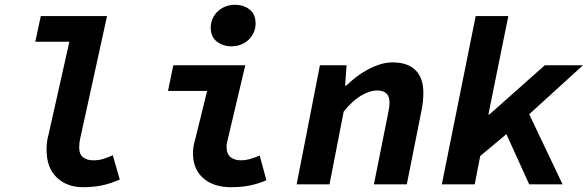

<svg xmlns="http://www.w3.org/2000/svg" viewBox="-20 -768 2449 800"><path d="M326 12Q259 12 216.5 -28.5Q174 -69 174 -144Q174 -158 175.5 -173.5Q177 -189 182 -206L269 -594H127L150 -701H426L314 -190Q312 -182 311 -173Q310 -164 310 -153Q310 -125 326.5 -112.5Q343 -100 368 -100Q390 -100 407.5 -105Q425 -110 450 -121L479 -20Q441 -3 404.5 4.5Q368 12 326 12Z M942 12Q870 12 827 -25.5Q784 -63 784 -130Q784 -144 786.5 -158.5Q789 -173 794 -190L843 -389H680L702 -496H1002L928 -183Q926 -176 925 -170Q924 -164 924 -157Q924 -126 941 -113Q958 -100 984 -100Q1002 -100 1020.5 -105Q1039 -110 1062 -120L1090 -17Q1058 -3 1023 4.5Q988 12 942 12ZM944 -575Q910 -575 884 -594.5Q858 -614 858 -653Q858 -672 865.5 -689.5Q873 -707 886.5 -720Q900 -733 918.5 -740.5Q937 -748 958 -748Q996 -748 1020.5 -728Q1045 -708 1045 -670Q1045 -650 1037 -632.5Q1029 -615 1015.5 -602Q1002 -589 983.5 -582Q965 -575 944 -575Z M1216 0 1313 -496H1424L1418 -411H1422Q1441 -429 1463.5 -446.5Q1486 -464 1511 -477.5Q1536 -491 1562.5 -499.5Q1589 -508 1616 -508Q1679 -508 1711.5 -475.5Q1744 -443 1744 -381Q1744 -346 1736 -306L1675 0H1538L1596 -290Q1599 -305 1601 -317.5Q1603 -330 1603 -341Q1603 -391 1552 -391Q1520 -391 1483.5 -369Q1447 -347 1412 -303L1353 0Z M1821 0 1962 -701H2098L2015 -291H2019L2250 -496H2409L2185 -292L2324 0H2185L2090 -209L1981 -118L1958 0Z"/></svg>

Font: Source Code Pro
Style: Bold Italic
Weight: 700
Italic angle: -11°
Monospace: yes
Designer: Paul D. Hunt, Teo Tuominen
Foundry: Adobe Systems Incorporated
Version: Version 1.050;PS 1.000;hotconv 16.6.51;makeotf.lib2.5.65220